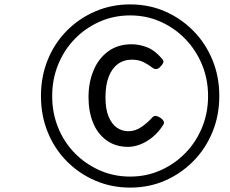

<svg xmlns="http://www.w3.org/2000/svg" viewBox="-20 -928 1045 872"><path d="M571 -76Q486 -76 412 -108Q338 -140 282.5 -196.5Q227 -253 196.5 -328.5Q166 -404 166 -492Q166 -580 196.5 -655.5Q227 -731 282.5 -787.5Q338 -844 412 -876Q486 -908 571 -908Q657 -908 730 -876Q803 -844 858.5 -787.5Q914 -731 945 -655.5Q976 -580 976 -492Q976 -404 945 -328.5Q914 -253 858.5 -196.5Q803 -140 730 -108Q657 -76 571 -76ZM571 -126Q645 -126 709 -154.5Q773 -183 821.5 -232.5Q870 -282 897.5 -348.5Q925 -415 925 -492Q925 -568 897.5 -634.5Q870 -701 821.5 -751Q773 -801 709 -829.5Q645 -858 571 -858Q497 -858 432.5 -829.5Q368 -801 319.5 -751Q271 -701 244 -634.5Q217 -568 217 -492Q217 -415 244 -348.5Q271 -282 319.5 -232.5Q368 -183 432.5 -154.5Q497 -126 571 -126ZM562 -261Q505 -261 464 -290.5Q423 -320 402.5 -371Q382 -422 382 -486Q382 -553 404.5 -607.5Q427 -662 471 -694.5Q515 -727 578 -727Q613 -727 648.5 -713Q684 -699 716 -661Q725 -651 721 -642Q717 -633 709 -626Q700 -615 690 -614.5Q680 -614 673 -620Q655 -634 632.5 -645.5Q610 -657 579 -657Q542 -657 515 -637Q488 -617 473.5 -579Q459 -541 459 -486Q459 -433 473 -399Q487 -365 510.5 -348.5Q534 -332 563 -332Q595 -332 623.5 -352Q652 -372 672 -395Q680 -403 689 -401.5Q698 -400 710 -392Q719 -386 723 -377.5Q727 -369 722 -362Q700 -327 672 -304.5Q644 -282 615.5 -271.5Q587 -261 562 -261Z"/></svg>

Font: Playwrite AU QLD
Style: Regular
Weight: 400
Designer: Veronika Burian, José Scaglione
Foundry: TypeTogether
Version: Version 1.002